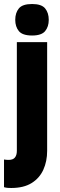

<svg xmlns="http://www.w3.org/2000/svg" viewBox="-39 -784 300 957"><path d="M45 -574H196V-32Q196 20 177 62Q158 104 118.5 128.5Q79 153 17 153Q10 153 0.5 152.5Q-9 152 -19 149V11Q-13 12 -7.5 12.5Q-2 13 4 13Q26 13 35.5 1Q45 -11 45 -32ZM37 -685Q37 -720 55 -742Q73 -764 121 -764Q168 -764 186 -742Q204 -720 204 -685Q204 -651 186 -629Q168 -607 121 -607Q73 -607 55 -629Q37 -651 37 -685Z"/></svg>

Font: Khand Variable Light
Style: Regular
Weight: 300
Designer: Satya Rajpurohit
Foundry: Indian Type Foundry
Version: Version 3.000